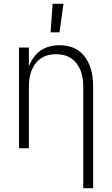

<svg xmlns="http://www.w3.org/2000/svg" viewBox="-20 -780 590 1010"><path d="M418 210V-325Q418 -346 415 -367Q412 -388 404.5 -407.5Q397 -427 384.5 -444Q372 -461 354.5 -473Q337 -485 316.5 -490Q296 -495 275 -495Q254 -495 233.5 -490Q213 -485 195.5 -473Q178 -461 165.5 -444Q153 -427 145.5 -407.5Q138 -388 135 -367Q132 -346 132 -325V0H80V-530H132V-431Q141 -455 156.5 -477Q172 -499 193.5 -514Q215 -529 241 -535.5Q267 -542 293 -542Q319 -542 345.5 -535.5Q372 -529 393.5 -513.5Q415 -498 430 -476Q445 -454 454 -429Q463 -404 466.5 -377.5Q470 -351 470 -325V210ZM246 -610 257 -760H314L293 -610Z"/></svg>

Font: Lode Dark Term
Style: Regular
Weight: 400
Monospace: yes
Designer: Belleve Invis
Foundry: Belleve Invis
Version: Version 29.2.0